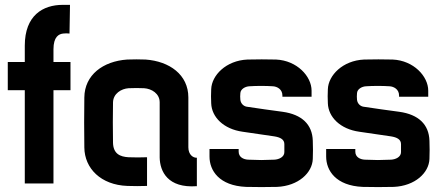

<svg xmlns="http://www.w3.org/2000/svg" viewBox="-20 -755 1830 790"><path d="M238 -735C157 -735 82 -692 82 -567V-500H12V-384H82V0H200V-384H270V-500H200V-552C200 -604 222 -615 240 -617C248 -618 258 -618 266 -617L268 -735Z M585 10V-108C562 -107 531 -107 509 -108C474 -110 446 -122 445 -168C444 -200 444 -303 445 -334C446 -370 479 -390 509 -392C524 -393 559 -393 573 -392C604 -390 637 -370 637 -334V-107C638 -50 670 20 790 11V-106C775 -105 755 -118 755 -149V-354C755 -448 677 -503 579 -510C565 -511 518 -511 503 -510C404 -503 328 -447 327 -354C326 -288 326 -214 327 -148C328 -62 395 6 504 10C531 11 558 11 585 10Z M1120 14C1208 10 1265 -44 1267 -101C1268 -124 1268 -152 1267 -176C1265 -243 1222 -284 1143 -295C1113 -299 1025 -311 995 -316C983 -318 971 -328 969 -344C968 -355 968 -361 969 -372C970 -388 988 -399 1006 -400C1036 -402 1073 -402 1103 -400C1120 -399 1142 -388 1142 -362V-357H1262V-382C1262 -441 1202 -506 1116 -510C1100 -511 1014 -511 998 -510C910 -506 851 -445 849 -388C848 -370 848 -348 849 -330C851 -273 900 -224 978 -213L1108 -194C1134 -190 1150 -181 1150 -162V-129C1150 -109 1128 -99 1109 -98C1058 -96 1052 -96 1001 -98C981 -99 962 -109 962 -131V-142H842V-111C842 -53 882 9 992 14C1022 15 1090 15 1120 14Z M1600 14C1688 10 1745 -44 1747 -101C1748 -124 1748 -152 1747 -176C1745 -243 1702 -284 1623 -295C1593 -299 1505 -311 1475 -316C1463 -318 1451 -328 1449 -344C1448 -355 1448 -361 1449 -372C1450 -388 1468 -399 1486 -400C1516 -402 1553 -402 1583 -400C1600 -399 1622 -388 1622 -362V-357H1742V-382C1742 -441 1682 -506 1596 -510C1580 -511 1494 -511 1478 -510C1390 -506 1331 -445 1329 -388C1328 -370 1328 -348 1329 -330C1331 -273 1380 -224 1458 -213L1588 -194C1614 -190 1630 -181 1630 -162V-129C1630 -109 1608 -99 1589 -98C1538 -96 1532 -96 1481 -98C1461 -99 1442 -109 1442 -131V-142H1322V-111C1322 -53 1362 9 1472 14C1502 15 1570 15 1600 14Z"/></svg>

Font: Fervojo
Style: Bold
Weight: 700
Designer: kohakuno
Version: ver.1.0